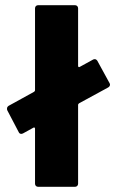

<svg xmlns="http://www.w3.org/2000/svg" viewBox="-20 -720 444 740"><path d="M402 -400 355 -486C352 -490 349 -492 345 -492C342 -492 340 -491 338 -490L287 -462C284 -460 281 -462 281 -466V-688C281 -695 276 -700 269 -700H127C120 -700 115 -695 115 -688V-372C115 -370 114 -368 111 -366L13 -312C9 -309 7 -306 7 -301C7 -299 7 -297 8 -295L52 -211C54 -206 58 -204 62 -204C64 -204 67 -205 69 -206L109 -228C112 -230 115 -228 115 -224V-12C115 -5 120 0 127 0H269C276 0 281 -5 281 -12V-316C281 -318 282 -320 285 -322L397 -383C402 -386 404 -390 404 -394C404 -396 403 -398 402 -400Z"/></svg>

Font: Barlow Condensed ExtraBold
Style: Regular
Weight: 800
Width: 3
Designer: Jeremy Tribby
Foundry: Tribby Type
Version: Version 1.422;hotconv 1.0.109;makeotfexe 2.5.65596